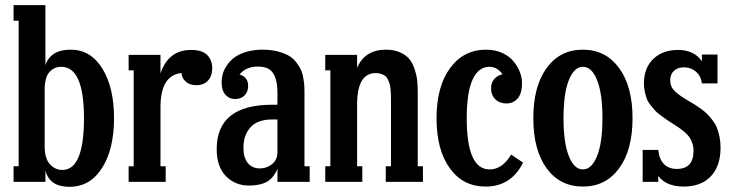

<svg xmlns="http://www.w3.org/2000/svg" viewBox="-20 -700 2809 739"><path d="M247.1 19Q170.4 19 154.8 -43.9V0H32.2V-60.1H51.8V-620.1H32.2V-680.2H154.8V-449.2Q174.8 -508.8 252 -508.8Q329.1 -508.8 374 -436Q418.9 -363.3 418.9 -245.1Q418.9 -126 372.8 -53.5Q326.7 19 247.1 19ZM220.2 -45.9Q303.2 -45.9 303.2 -245.1Q303.2 -442.9 215.8 -442.9Q188.5 -442.9 170.2 -422.6Q151.9 -402.3 151.9 -354V-137.2Q151.9 -90.3 171.9 -68.1Q191.9 -45.9 220.2 -45.9Z M715.8 -507.8Q759.3 -507.8 778.1 -487.5Q796.9 -467.3 796.9 -438Q796.9 -407.2 780.3 -389.6Q763.7 -372.1 735.8 -372.1Q710 -372.1 694.8 -386Q679.7 -399.9 678.7 -418.9Q597.7 -410.6 597.7 -288.1V-60.1H617.7V0H475.1V-60.1H494.6V-429.2H475.1V-488.8H597.7V-417Q627.4 -507.8 715.8 -507.8Z M1151.9 -344.2V-60.1H1171.9V0H1047.9V-50.8Q1033.7 -15.6 1007.8 -0.7Q981.9 14.2 938 14.2Q885.3 14.2 849.6 -22Q814 -58.1 814 -126Q814 -296.9 1027.8 -296.9H1047.9V-341.8Q1047.9 -393.1 1031 -418.5Q1014.2 -443.8 973.1 -443.8Q926.3 -443.8 901.9 -413.1Q935.1 -403.8 935.1 -369.1Q935.1 -346.2 921.1 -332.5Q907.2 -318.8 884.8 -318.8Q862.3 -318.8 847.7 -335.2Q833 -351.6 833 -384.8Q833 -399.9 837.4 -415.8Q841.8 -431.6 853.5 -448.7Q865.2 -465.8 882.3 -478.8Q899.4 -491.7 927.5 -500.2Q955.6 -508.8 990.7 -508.8Q1023.9 -508.8 1050.3 -501.7Q1076.7 -494.6 1093.3 -484.6Q1109.9 -474.6 1121.8 -458.3Q1133.8 -441.9 1139.4 -429Q1145 -416 1147.9 -397Q1150.9 -377.9 1151.4 -368.4Q1151.9 -358.9 1151.9 -344.2ZM980 -51.8Q1006.3 -51.8 1026.4 -67.6Q1046.4 -83.5 1047.9 -109.9V-240.2H1027.8Q971.7 -240.2 944.3 -210.2Q917 -180.2 917 -131.8Q917 -91.8 934.3 -71.8Q951.7 -51.8 980 -51.8Z M1587.9 -344.2V-60.1H1607.9V0H1464.8V-60.1H1484.9V-312Q1484.9 -326.2 1484.6 -333.7Q1484.4 -341.3 1483.4 -354.7Q1482.4 -368.2 1480.2 -375.5Q1478 -382.8 1473.9 -392.3Q1469.7 -401.9 1463.6 -406.7Q1457.5 -411.6 1448.2 -415.3Q1439 -418.9 1426.8 -418.9Q1354.5 -418.9 1354.5 -298.8V-60.1H1374.5V0H1231.9V-60.1H1251.5V-429.2H1231.9V-488.8H1354.5V-439Q1384.3 -508.8 1465.8 -508.8Q1497.6 -508.8 1520.8 -498Q1543.9 -487.3 1556.4 -471.7Q1568.8 -456.1 1576.4 -432.4Q1584 -408.7 1585.9 -388.9Q1587.9 -369.1 1587.9 -344.2Z M1947.3 -105 1993.2 -74.2Q1947.3 18.1 1849.1 18.1Q1762.2 18.1 1711.2 -52.5Q1660.2 -123 1660.2 -245.1Q1660.2 -366.7 1712.2 -437.7Q1764.2 -508.8 1851.1 -508.8Q1884.8 -508.8 1912.1 -496.6Q1939.5 -484.4 1955.8 -464.8Q1972.2 -445.3 1980.7 -423.3Q1989.3 -401.4 1989.3 -379.9Q1989.3 -340.3 1972.4 -321Q1955.6 -301.8 1929.2 -301.8Q1902.8 -301.8 1886.5 -317.9Q1870.1 -334 1870.1 -360.8Q1870.1 -381.8 1882.1 -395.8Q1894 -409.7 1914.1 -414.1Q1894 -442.9 1863.3 -442.9Q1821.3 -442.9 1798.8 -393.3Q1776.4 -343.8 1776.4 -245.1Q1776.4 -47.9 1864.3 -47.9Q1913.6 -47.9 1947.3 -105Z M2223.6 18.1Q2135.3 18.1 2084 -52.2Q2032.7 -122.6 2032.7 -245.1Q2032.7 -367.7 2084 -438.2Q2135.3 -508.8 2223.6 -508.8Q2311 -508.8 2362.8 -438.2Q2414.6 -367.7 2414.6 -245.1Q2414.6 -122.6 2363 -52.2Q2311.5 18.1 2223.6 18.1ZM2298.8 -245.1Q2298.8 -339.8 2278.3 -391.4Q2257.8 -442.9 2223.6 -442.9Q2189.9 -442.9 2169.4 -391.6Q2148.9 -340.3 2148.9 -245.1Q2148.9 -150.9 2169.4 -99.4Q2189.9 -47.9 2223.6 -47.9Q2257.3 -47.9 2278.1 -99.4Q2298.8 -150.9 2298.8 -245.1Z M2631.3 -311Q2647 -301.8 2655.8 -296.4Q2664.6 -291 2679.2 -280.3Q2693.8 -269.5 2702.6 -260.5Q2711.4 -251.5 2722.4 -237.3Q2733.4 -223.1 2739.3 -208.5Q2745.1 -193.8 2749.3 -174.1Q2753.4 -154.3 2753.4 -131.8Q2753.4 -61 2716.1 -21.5Q2678.7 18.1 2611.3 18.1Q2544.4 18.1 2513.7 -22.9V0H2453.6V-123H2513.7Q2517.1 -87.4 2535.4 -68.6Q2553.7 -49.8 2585.4 -49.8Q2649.4 -49.8 2649.4 -120.1Q2649.4 -135.7 2644.5 -149.4Q2639.6 -163.1 2633.1 -172.6Q2626.5 -182.1 2613.5 -192.9Q2600.6 -203.6 2591.1 -210Q2581.5 -216.3 2564.5 -227.1Q2547.4 -238.3 2542.5 -241.7Q2537.6 -245.1 2522.2 -256.6Q2506.8 -268.1 2501.2 -274.7Q2495.6 -281.2 2485.1 -293.9Q2474.6 -306.6 2470.2 -318.1Q2465.8 -329.6 2462.2 -345.5Q2458.5 -361.3 2458.5 -378.9Q2458.5 -438.5 2494.4 -473.1Q2530.3 -507.8 2589.4 -507.8Q2652.3 -507.8 2681.6 -463.9V-490.2H2741.7V-378.9H2681.6Q2678.2 -407.2 2658.7 -424.1Q2639.2 -440.9 2612.3 -440.9Q2588.9 -440.9 2574.2 -427.5Q2559.6 -414.1 2559.6 -391.1Q2559.6 -366.2 2576.9 -349.4Q2594.2 -332.5 2631.3 -311Z"/></svg>

Font: Margherita Bold
Style: Regular
Weight: 700
Designer: James Puckett
Foundry: Dunwich Type Founders
Version: Version 1.008;hotconv 1.0.109;makeotfexe 2.5.65596